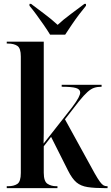

<svg xmlns="http://www.w3.org/2000/svg" viewBox="-20 -976 578 996"><path d="M15 0V-10H22Q52 -10 70 -22Q88 -34 88 -79V-683Q88 -726 70 -738Q52 -750 22 -750H15V-760H207V-342Q207 -317 207 -287.5Q207 -258 206 -231L353 -418Q377 -450 386.5 -468Q396 -486 396 -496Q396 -513 374 -519.5Q352 -526 300 -526V-536H507V-526Q485 -526 468.5 -520.5Q452 -515 434 -499Q416 -483 390 -451L317 -357L471 -77Q488 -47 498.5 -33Q509 -19 517 -14.5Q525 -10 535 -10H538V0H527Q470 0 434.5 -5.5Q399 -11 376.5 -30Q354 -49 333 -91L245 -266L207 -217V-80Q207 -35 226.5 -22.5Q246 -10 272 -10H278V0ZM240 -796Q226 -819 207 -846.5Q188 -874 168.5 -900.5Q149 -927 133 -946V-956H141Q170 -934 209.5 -904.5Q249 -875 279 -847Q309 -875 348.5 -904Q388 -933 418 -956H426V-946Q410 -927 390 -900.5Q370 -874 351.5 -846.5Q333 -819 318 -796Z"/></svg>

Font: Noto Serif Display Condensed SemiBold
Style: Regular
Weight: 600
Width: 3
Designer: Monotype Design Team
Foundry: Monotype Imaging Inc.
Version: Version 2.009